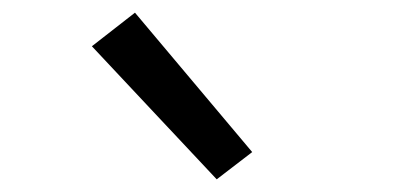

<svg xmlns="http://www.w3.org/2000/svg" viewBox="-20 -824 640 303"><path d="M322 -541 125 -751 193 -804 378 -584Z"/></svg>

Font: Iosevka Fixed Extended
Style: Regular
Weight: 400
Width: 7
Monospace: yes
Designer: Belleve Invis
Foundry: Belleve Invis
Version: Version 24.1.1; ttfautohint (v1.8.4)